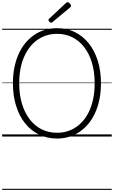

<svg xmlns="http://www.w3.org/2000/svg" viewBox="-20 -1279 1067 1799"><path d="M515 19Q422 19 346 -18Q270 -55 215.5 -123Q161 -191 131 -286.5Q101 -382 101 -499Q101 -576 114.5 -644.5Q128 -713 153.5 -770.5Q179 -828 215.5 -873Q252 -918 298 -950Q344 -982 398.5 -998.5Q453 -1015 515 -1015Q607 -1015 682 -978Q757 -941 811.5 -873Q866 -805 896 -710Q926 -615 926 -499Q926 -421 912.5 -352.5Q899 -284 873.5 -226Q848 -168 811.5 -123Q775 -78 729.5 -46.5Q684 -15 630 2Q576 19 515 19ZM515 -35Q567 -35 613 -49.5Q659 -64 698.5 -92Q738 -120 769 -160Q800 -200 822 -251.5Q844 -303 855.5 -365Q867 -427 867 -499Q867 -606 841.5 -691Q816 -776 769 -837Q722 -898 657.5 -930Q593 -962 515 -962Q463 -962 416.5 -947.5Q370 -933 330 -905Q290 -877 259 -837Q228 -797 205.5 -745.5Q183 -694 171.5 -632Q160 -570 160 -499Q160 -392 186 -306.5Q212 -221 259 -160Q306 -99 371 -67Q436 -35 515 -35ZM459 -1066Q452 -1066 443 -1075Q434 -1084 434 -1091Q434 -1093 435 -1096.5Q436 -1100 440 -1103L597 -1250Q602 -1253 605 -1256Q608 -1259 612 -1259Q619 -1259 627 -1253Q635 -1247 640 -1239.5Q645 -1232 645 -1225Q645 -1221 644 -1218Q643 -1215 638 -1210L473 -1073Q468 -1070 465 -1068Q462 -1066 459 -1066ZM0 490H1027V500H0ZM0 -20H1027V0H0ZM0 -505H1027V-500H0ZM0 -1010H1027V-1000H0Z"/></svg>

Font: Playwrite ES Guides
Style: Regular
Weight: 400
Designer: Veronika Burian, José Scaglione
Foundry: TypeTogether
Version: Version 1.003